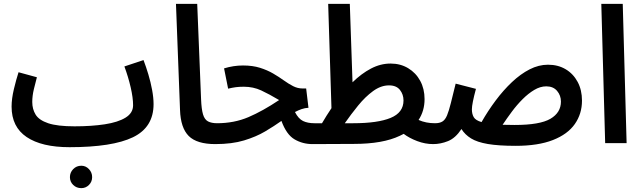

<svg xmlns="http://www.w3.org/2000/svg" viewBox="-20 -741 3325 994"><path d="M401 233Q376 233 359 216.5Q342 200 342 176Q342 152 359 134.5Q376 117 401 117Q424 117 440.5 134.5Q457 152 457 176Q457 200 440.5 216.5Q424 233 401 233Z M340 21Q196 21 118 -31.5Q40 -84 40 -189Q40 -230 52 -280Q64 -330 76 -367L171 -341Q164 -315 155.5 -280Q147 -245 147 -213Q147 -176 164.5 -147.5Q182 -119 229.5 -103Q277 -87 366 -87Q454 -87 522.5 -97.5Q591 -108 630 -132Q669 -156 669 -196Q669 -235 656.5 -289Q644 -343 624 -397L723 -430Q736 -396 748 -356Q760 -316 767.5 -275.5Q775 -235 775 -202Q775 -82 668.5 -30.5Q562 21 340 21Z M1095 5Q999 5 957 -37Q915 -79 912 -172L891 -721H1001L1021 -227Q1023 -176 1031 -149Q1039 -122 1057 -112.5Q1075 -103 1105 -103Q1132 -103 1145 -88.5Q1158 -74 1158 -51Q1158 -26 1142.5 -10.5Q1127 5 1095 5Z M1094 5 1103 -103Q1192 -103 1266 -134.5Q1340 -166 1425 -223Q1373 -254 1332 -273Q1291 -292 1242 -292Q1218 -292 1200 -289.5Q1182 -287 1161 -282L1140 -387Q1189 -402 1238 -402Q1288 -402 1326 -390Q1364 -378 1394 -360.5Q1424 -343 1449 -325Q1474 -307 1497.5 -295Q1521 -283 1546 -283H1565L1577 -183Q1558 -182 1541 -176Q1524 -170 1507 -161Q1525 -126 1549 -114.5Q1573 -103 1608 -103Q1635 -103 1648 -88Q1661 -73 1661 -51Q1661 -26 1646 -10.5Q1631 5 1598 5Q1547 5 1505 -19.5Q1463 -44 1437 -115Q1399 -88 1352.5 -60.5Q1306 -33 1243.5 -14Q1181 5 1094 5Z M1598 5 1607 -103H1647Q1671 -144 1696 -181L1679 -721H1791L1805 -315Q1851 -360 1900.5 -386Q1950 -412 2002 -412Q2053 -412 2093 -388Q2133 -364 2155.5 -322.5Q2178 -281 2178 -228Q2178 -167 2147 -120Q2185 -103 2232 -103Q2259 -103 2272.5 -88Q2286 -73 2286 -51Q2286 -26 2270.5 -10.5Q2255 5 2223 5Q2181 5 2140 -10.5Q2099 -26 2070 -48Q2060 -43 2050 -38Q1962 4 1813 4ZM1994 -299Q1952 -299 1911.5 -269.5Q1871 -240 1834 -194.5Q1797 -149 1765 -103H1809Q1935 -103 2002 -130.5Q2069 -158 2069 -221Q2069 -252 2050.5 -275.5Q2032 -299 1994 -299Z M2650 14Q2561 14 2505.5 4.5Q2450 -5 2418.5 -24.5Q2387 -44 2369 -73Q2338 -26 2299.5 -10.5Q2261 5 2222 5L2232 -103Q2256 -103 2270.5 -112Q2285 -121 2294.5 -144Q2304 -167 2314 -207Q2324 -247 2339 -308L2444 -281Q2423 -203 2423 -175Q2423 -151 2432.5 -134.5Q2442 -118 2473 -109Q2506 -167 2546 -220.5Q2586 -274 2630.5 -316Q2675 -358 2722 -382Q2769 -406 2817 -406Q2869 -406 2908.5 -382.5Q2948 -359 2970.5 -317Q2993 -275 2993 -220Q2993 -152 2956 -99Q2919 -46 2842.5 -16Q2766 14 2650 14ZM2808 -294Q2777 -294 2746 -275.5Q2715 -257 2685.5 -227.5Q2656 -198 2630 -163Q2604 -128 2582 -95Q2610 -94 2644 -94Q2775 -94 2829.5 -126Q2884 -158 2884 -215Q2884 -247 2864 -270.5Q2844 -294 2808 -294Z M3113 0 3093 -721H3204L3224 0Z"/></svg>

Font: Noto Sans Arabic ExtCond SemBd
Style: Regular
Weight: 600
Width: 2
Designer: Monotype Design Team, Nadine Chahine, Nizar Qandah and Khaled Hosny
Foundry: Monotype Imaging Inc.
Version: Version 2.012; ttfautohint (v1.8.4.7-5d5b)